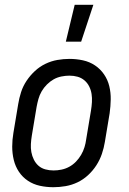

<svg xmlns="http://www.w3.org/2000/svg" viewBox="-20 -774 540 802"><path d="M203 8Q174 8 146.5 2Q119 -4 96.5 -19Q74 -34 59 -56.5Q44 -79 37.5 -106Q31 -133 31 -161.5Q31 -190 36 -219L56 -339Q60 -364 68 -389Q76 -414 91 -436.5Q106 -459 126 -477.5Q146 -496 170 -507.5Q194 -519 219.5 -523.5Q245 -528 270 -528Q299 -528 326.5 -522Q354 -516 376.5 -501Q399 -486 414.5 -463.5Q430 -441 436.5 -414Q443 -387 442.5 -358.5Q442 -330 438 -301L418 -181Q414 -156 405.5 -131Q397 -106 382.5 -83.5Q368 -61 348 -42.5Q328 -24 304 -12.5Q280 -1 254 3.5Q228 8 203 8ZM204 -62Q220 -62 237 -65.5Q254 -69 269.5 -77.5Q285 -86 297.5 -99Q310 -112 319 -127.5Q328 -143 333 -159.5Q338 -176 340 -192L360 -312Q363 -330 364 -347.5Q365 -365 362.5 -381.5Q360 -398 352.5 -413Q345 -428 332.5 -438.5Q320 -449 304 -453.5Q288 -458 270 -458Q254 -458 236.5 -454.5Q219 -451 204 -442.5Q189 -434 176 -421Q163 -408 154 -392.5Q145 -377 140.5 -360.5Q136 -344 133 -328L113 -208Q110 -190 109 -172.5Q108 -155 111 -138.5Q114 -122 121.5 -107Q129 -92 141 -81.5Q153 -71 169.5 -66.5Q186 -62 204 -62ZM255 -600 292 -754H370L319 -600Z"/></svg>

Font: Iosevka Oblique
Style: Regular
Weight: 400
Italic angle: -9°
Monospace: yes
Designer: Belleve Invis
Foundry: Belleve Invis
Version: Version 32.5.0; ttfautohint (v1.8.4)